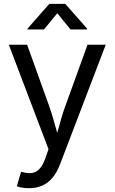

<svg xmlns="http://www.w3.org/2000/svg" viewBox="-20 -781 602 1009"><path d="M90.8 121.6 100.1 124Q128.4 131.3 149.9 127.7Q171.4 124 188.7 105.2Q206.1 86.4 219.2 48.3L234.9 2.9L26.4 -545.9H122.6L238.8 -222.2Q249 -193.4 258.8 -160.2Q268.6 -127 276.9 -96.2Q285.2 -64 296.9 -24.9H264.6Q271 -45.9 282.7 -89.8Q294.9 -133.8 303.5 -163.3Q312 -192.9 322.8 -222.2L439.9 -545.9H535.6L295.9 81.5Q279.3 125 256.1 152.8Q232.9 180.7 202.1 194.3Q171.4 208 132.8 208Q111.3 208 94 204.8Q76.7 201.7 68.4 197.8ZM124.5 -626V-630.4L239.3 -760.7H322.8L438 -630.4V-626H350.6L281.2 -711.4L210.9 -626Z"/></svg>

Font: Raveo Variable
Style: Regular
Weight: 400
Designer: Jakub Foglar, Rasmus Andersson (Inter)
Foundry: Jakubfoglar.com
Version: Version 1.000;Glyphs 3.2.3 (3260)